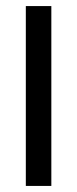

<svg xmlns="http://www.w3.org/2000/svg" viewBox="-20 -612 254 632"><path d="M65 0V-592H149V0Z"/></svg>

Font: Noto Sans Hebrew ExtraCondensed
Style: Regular
Weight: 400
Width: 2
Designer: Monotype Design Team
Foundry: Monotype Imaging Inc.
Version: Version 2.004; ttfautohint (v1.8.4.7-5d5b)